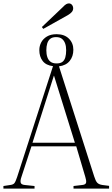

<svg xmlns="http://www.w3.org/2000/svg" viewBox="-26 -1103 658 1123"><path d="M-6 0V-15L34 -21Q51 -23 58 -31.5Q65 -40 74 -67L284 -716Q243 -721 223.5 -746.5Q204 -772 204 -810Q204 -834 215 -855Q226 -876 248.5 -889.5Q271 -903 305 -903Q351 -903 377 -877Q403 -851 403 -812Q403 -773 381.5 -746.5Q360 -720 319 -715L525 -71Q533 -45 542.5 -34.5Q552 -24 573 -21L612 -16V0H404V-15L455 -21Q475 -23 477.5 -34.5Q480 -46 473 -68L420 -247H158L99 -67Q92 -47 95 -35Q98 -23 119 -21L176 -15V0ZM164 -268H412L290 -660H289ZM305 -732Q327 -732 339 -741Q351 -750 356 -767.5Q361 -785 361 -809Q361 -833 354.5 -850Q348 -867 335.5 -876.5Q323 -886 302 -886Q281 -886 268.5 -876.5Q256 -867 250.5 -849.5Q245 -832 245 -809Q245 -786 251 -768.5Q257 -751 270 -741.5Q283 -732 305 -732ZM227 -934 219 -945 341 -1061Q354 -1075 362 -1079Q370 -1083 377 -1083Q388 -1083 395 -1074.5Q402 -1066 402 -1054Q402 -1043 394.5 -1033.5Q387 -1024 370 -1014Z"/></svg>

Font: Literata 60pt ExtraLight
Style: Regular
Weight: 250
Designer: Latin by Veronika Burian and Jose Scaglione. Greek by Irene Vlachou. Cyrillic by Vera Evstafieva.
Foundry: TypeTogether
Version: Version 3.103;gftools[0.9.29]